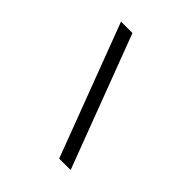

<svg xmlns="http://www.w3.org/2000/svg" viewBox="-199 -864 997 997"><g transform="rotate(45 300.0 -365.0)"><path d="M394 0 118 -730H202L478 0Z"/></g></svg>

Font: Tiny Light
Style: Regular
Weight: 300
Monospace: yes
Designer: Philipp Nurullin, Konstantin Bulenkov
Foundry: JetBrains
Version: Version 2.251; ttfautohint (v1.8.4.7-5d5b)